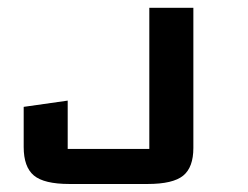

<svg xmlns="http://www.w3.org/2000/svg" viewBox="-20 -459 619 479"><path d="M462.4 -439.5V-89.8Q462.4 -41.5 437 -20.8Q411.6 0 348.1 0H153.3Q89.8 0 64.5 -21.2Q39.1 -42.5 39.1 -92.3V-192.4L148.9 -208V-87.4H352.5V-439.5Z"/></svg>

Font: Squarish Sans CT
Style: RegularSC
Weight: 400
Version: Version 0.9